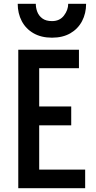

<svg xmlns="http://www.w3.org/2000/svg" viewBox="-20 -999 507 1019"><path d="M77 0V-735H399V-637H188V-434H358V-334H188V-99H432V0ZM256 -799Q199 -799 158 -822.5Q117 -846 95.5 -887Q74 -928 74 -979H170Q170 -957 178 -936Q186 -915 205 -901Q224 -887 256 -887Q297 -887 319.5 -916.5Q342 -946 342 -979H437Q437 -928 415.5 -887Q394 -846 353.5 -822.5Q313 -799 256 -799Z"/></svg>

Font: Alata
Style: Regular
Weight: 400
Designer: Spyros Zevelakis, Eben Sorkin
Foundry: Spyros Zevelakis
Version: Version 1.005; ttfautohint (v1.8.4.7-5d5b)